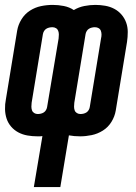

<svg xmlns="http://www.w3.org/2000/svg" viewBox="-34 -548 554 783"><path d="M104 215 139 7Q134 8 129 8Q124 8 119 8Q98 8 78 4.5Q58 1 41 -8Q24 -17 11.5 -31.5Q-1 -46 -7 -64Q-13 -82 -13.5 -102.5Q-14 -123 -10 -143L36 -423Q40 -447 53.5 -469Q67 -491 88 -504.5Q109 -518 133 -523Q157 -528 181 -528Q204 -528 226.5 -523.5Q249 -519 267 -507Q287 -519 310 -523.5Q333 -528 355 -528Q375 -528 395 -524.5Q415 -521 432 -512Q449 -503 461.5 -488.5Q474 -474 480.5 -456Q487 -438 487 -417.5Q487 -397 484 -377L438 -97Q434 -73 420.5 -51Q407 -29 385.5 -15.5Q364 -2 340 3Q316 8 293 8Q281 8 269.5 7Q258 6 247 4L212 215ZM120 -83Q126 -83 132.5 -84.5Q139 -86 144.5 -89.5Q150 -93 153.5 -99Q157 -105 158 -111L205 -391Q206 -399 206 -407Q206 -415 203.5 -422Q201 -429 194.5 -433Q188 -437 180 -437Q173 -437 166.5 -435.5Q160 -434 154.5 -430.5Q149 -427 145.5 -421Q142 -415 141 -409L95 -129Q94 -121 94 -113Q94 -105 96.5 -98Q99 -91 105.5 -87Q112 -83 120 -83ZM294 -83Q300 -83 306.5 -84.5Q313 -86 318.5 -89.5Q324 -93 327.5 -99Q331 -105 332 -111L378 -391Q380 -399 380 -407Q380 -415 377.5 -422Q375 -429 368.5 -433Q362 -437 353 -437Q347 -437 340.5 -435.5Q334 -434 328.5 -430.5Q323 -427 319.5 -421Q316 -415 315 -409L269 -129Q268 -121 268 -113Q268 -105 270.5 -98Q273 -91 279.5 -87Q286 -83 294 -83Z"/></svg>

Font: Iosevka SS04 Extrabold
Style: Italic
Weight: 800
Italic angle: -9°
Monospace: yes
Designer: Belleve Invis
Foundry: Belleve Invis
Version: Version 19.0.0; ttfautohint (v1.8.4)